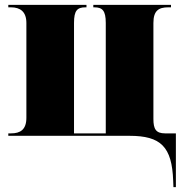

<svg xmlns="http://www.w3.org/2000/svg" viewBox="-20 -556 763 786"><path d="M689 184 690 210H700V-10H656C618 -10 608 -28 608 -69V-462C608 -513 630 -526 669 -526H680V-536H362V-526H366C399 -526 413 -513 413 -462V-10H283V-462C283 -513 296 -526 330 -526H334V-536H14V-526H25C63 -526 88 -508 88 -462V-74C88 -25 63 -10 25 -10H14V0H510C639 0 684 45 689 184Z"/></svg>

Font: Noto Serif Display Black
Style: Regular
Weight: 900
Designer: Monotype Design Team
Foundry: Monotype Imaging Inc.
Version: Version 2.009